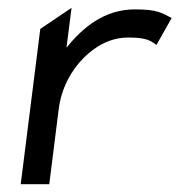

<svg xmlns="http://www.w3.org/2000/svg" viewBox="-20 -471 459 491"><path d="M419 -425C393 -438 383 -447 325 -447C247 -447 192 -401 150 -349L163 -451L83 -397L33 0H106L130 -191C137 -247 163 -292 194 -323C222 -351 260 -375 308 -375C353 -375 364 -368 380 -356Z"/></svg>

Font: Charger
Style: It
Weight: 400
Designer: Jasper
Foundry: Cannot Into Space Fonts
Version: Version 0.98